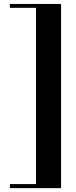

<svg xmlns="http://www.w3.org/2000/svg" viewBox="-20 -800 382 970"><path d="M30 150.5V130H162V-760.5H30V-780H288.5V150.5Z"/></svg>

Font: Bodoni Moda SemiBold
Style: Regular
Weight: 600
Designer: Owen Earl
Foundry: indestructible type
Version: Version 2.005; ttfautohint (v1.8.4.7-5d5b)